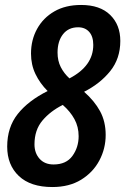

<svg xmlns="http://www.w3.org/2000/svg" viewBox="-20 -744 505 774"><path d="M191 10Q103 10 56 -34.5Q9 -79 9 -153Q9 -231 51.5 -284.5Q94 -338 172 -377Q141 -408 123 -445.5Q105 -483 105 -528Q105 -583 129.5 -627.5Q154 -672 199 -698Q244 -724 307 -724Q383 -724 424 -684Q465 -644 465 -579Q465 -508 424.5 -457.5Q384 -407 319 -374Q361 -337 383.5 -295.5Q406 -254 406 -200Q406 -145 380.5 -97Q355 -49 307 -19.5Q259 10 191 10ZM260 -428Q356 -478 356 -563Q356 -597 339.5 -615.5Q323 -634 295 -634Q256 -634 234 -606Q212 -578 212 -532Q212 -499 225 -473.5Q238 -448 260 -428ZM196 -81Q247 -81 272 -115.5Q297 -150 297 -195Q297 -233 280 -264Q263 -295 233 -321Q183 -296 151 -258Q119 -220 119 -162Q119 -127 139.5 -104Q160 -81 196 -81Z"/></svg>

Font: Noto Sans Condensed SemiBold
Style: Italic
Weight: 600
Width: 3
Italic angle: -12°
Designer: Monotype Design Team
Foundry: Monotype Imaging Inc.
Version: Version 2.013; ttfautohint (v1.8.4.7-5d5b)